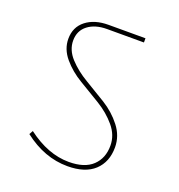

<svg xmlns="http://www.w3.org/2000/svg" viewBox="-121 -774 801 860"><g transform="rotate(20 279.0 -344.0)"><path d="M294 -15Q184 -15 85 -92L95 -110Q194 -35 293 -35Q368 -35 406 -71Q444 -107 444 -167Q444 -217 409 -258.5Q374 -300 324 -330.5Q274 -361 223.5 -391Q173 -421 138 -462.5Q103 -504 103 -553Q103 -609 144 -641Q185 -673 251 -673H427V-653H251Q195 -653 160.5 -626.5Q126 -600 126 -553Q126 -508 161 -470Q196 -432 246 -402.5Q296 -373 346 -342Q396 -311 431 -266Q466 -221 466 -167Q466 -97 422 -56Q378 -15 294 -15Z"/></g></svg>

Font: FiraGO Thin
Style: Regular
Weight: 100
Designer: bBox Type
Foundry: bBox Type GmbH
Version: Version 1.001;PS 001.001;hotconv 1.0.88;makeotf.lib2.5.64775